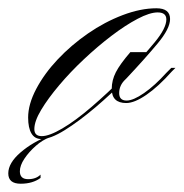

<svg xmlns="http://www.w3.org/2000/svg" viewBox="-122 -327 444 464"><path d="M-22 9Q-38 9 -46 -4.5Q-54 -18 -54 -43Q-54 -75 -34.5 -112Q-15 -149 17.5 -183.5Q50 -218 90.5 -246Q131 -274 174.5 -290.5Q218 -307 256 -307Q289 -307 289 -281Q289 -258 259 -222Q229 -186 184 -138Q148 -101 108.5 -67.5Q69 -34 34.5 -12.5Q0 9 -22 9ZM-21 2Q-3 2 28.5 -16.5Q60 -35 98.5 -68Q137 -101 179 -143Q224 -191 252 -225Q280 -259 280 -280Q280 -297 259 -297Q240 -297 210.5 -281.5Q181 -266 147.5 -240.5Q114 -215 81 -184Q48 -153 21 -121Q-6 -89 -22.5 -61.5Q-39 -34 -39 -15Q-39 2 -21 2ZM293 -154Q261 -118 232 -98Q203 -78 183 -78Q148 -78 148 -112Q148 -133 158 -152.5Q168 -172 193 -201H240L181 -135Q166 -121 166 -102Q166 -84 184 -84Q200 -84 226 -102Q252 -120 280 -151L292 -163H302ZM-24 95V103Q-43 117 -72 117Q-102 117 -102 92Q-102 67 -72.5 41.5Q-43 16 -1 0L-2 5Q-19 11 -35.5 25.5Q-52 40 -63 56.5Q-74 73 -74 87Q-74 106 -54 106Q-35 106 -24 95Z"/></svg>

Font: Ballet 24pt
Style: Regular
Weight: 400
Designer: Maximiliano R. Sproviero
Foundry: Omnibus-Type
Version: Version 1.100